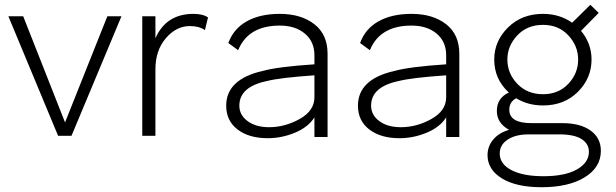

<svg xmlns="http://www.w3.org/2000/svg" viewBox="-20 -568 2577 803"><path d="M488 -500 279 0H223L15 -500H77L252 -56L429 -500Z M789 -510Q829 -510 850 -495L837 -442Q813 -459 774 -459Q717 -459 673.5 -408Q630 -357 630 -278V0H575V-500H630V-408Q675 -510 789 -510Z M1150 -510Q1239 -510 1294.5 -467Q1350 -424 1350 -343V-87V5H1295V-77Q1269 -36 1213.5 -13Q1158 10 1100 10Q1021 10 973.5 -26.5Q926 -63 926 -126Q926 -236 1077 -271Q1143 -289 1295 -299V-337Q1295 -394 1255 -427.5Q1215 -461 1150 -461Q1018 -461 976 -358L935 -388Q956 -447 1011.5 -478.5Q1067 -510 1150 -510ZM981 -126Q981 -87 1015.5 -61.5Q1050 -36 1105 -36Q1172 -36 1233.5 -70.5Q1295 -105 1295 -161V-253Q1150 -243 1096 -229Q981 -205 981 -126Z M1701 -510Q1790 -510 1845.5 -467Q1901 -424 1901 -343V-87V5H1846V-77Q1820 -36 1764.5 -13Q1709 10 1651 10Q1572 10 1524.5 -26.5Q1477 -63 1477 -126Q1477 -236 1628 -271Q1694 -289 1846 -299V-337Q1846 -394 1806 -427.5Q1766 -461 1701 -461Q1569 -461 1527 -358L1486 -388Q1507 -447 1562.5 -478.5Q1618 -510 1701 -510ZM1532 -126Q1532 -87 1566.5 -61.5Q1601 -36 1656 -36Q1723 -36 1784.5 -70.5Q1846 -105 1846 -161V-253Q1701 -243 1647 -229Q1532 -205 1532 -126Z M2449 -548 2484 -514 2410 -439Q2454 -386 2454 -319Q2454 -241 2397 -184Q2340 -127 2251 -127Q2188 -127 2139 -157Q2110 -142 2110 -109Q2110 -53 2203 -53H2332Q2407 -53 2450 -22Q2493 9 2493 63Q2493 132 2425.5 173.5Q2358 215 2245 215Q2139 215 2079 178Q2019 141 2019 81Q2019 44 2043 15.5Q2067 -13 2109 -25Q2058 -53 2058 -104Q2058 -158 2108 -181Q2047 -237 2047 -319Q2047 -396 2104.5 -453Q2162 -510 2251 -510Q2320 -510 2373 -473ZM2070 74Q2070 118 2119 143.5Q2168 169 2253 169Q2343 169 2393 140.5Q2443 112 2443 67Q2443 33 2412 13.5Q2381 -6 2320 -6H2191Q2136 -6 2103 16Q2070 38 2070 74ZM2102 -319Q2102 -261 2143.5 -217.5Q2185 -174 2251 -174Q2316 -174 2357 -217.5Q2398 -261 2398 -319Q2398 -376 2357 -420Q2316 -464 2251 -464Q2185 -464 2143.5 -420Q2102 -376 2102 -319Z"/></svg>

Font: Human Sans Light
Style: Regular
Weight: 300
Designer: Tim Radville
Foundry: Continuum
Version: Version 1.000;FEAKit 1.0